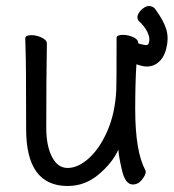

<svg xmlns="http://www.w3.org/2000/svg" viewBox="-20 -601 578 639"><path d="M205 18Q67 18 67 -171Q67 -391 65 -440L64 -474Q65 -484 85 -484Q101 -484 118.5 -476Q136 -468 136 -456Q134 -340 134 -175Q134 -116 153 -79Q172 -42 205 -42Q240 -42 276 -74.5Q312 -107 337.5 -165.5Q363 -224 367 -301Q368 -318 368 -475Q368 -485 390 -485Q406 -485 423 -477.5Q440 -470 440 -458Q440 -458 440 -457Q444 -455 449 -454Q463 -450 468.5 -451Q474 -452 476 -460Q480 -474 471 -493.5Q462 -513 441 -532Q436 -539 438 -549Q442 -562 456 -573Q470 -584 483 -580Q493 -577 498 -569Q526 -530 534 -501.5Q542 -473 533 -438Q524 -404 501 -389Q478 -374 447 -383Q440 -385 434 -387Q430 -325 430 -237Q430 -97 464 -34L465 -29Q465 -19 452.5 -3Q440 13 422 13Q397 13 386 -34Q375 -81 374 -103Q354 -59 308.5 -20.5Q263 18 205 18Z"/></svg>

Font: LXGW WenKai Mono Lite
Style: Regular
Weight: 400
Monospace: yes
Designer: LXGW / Fontworks Inc.
Foundry: LXGW / Fontworks Inc.
Version: Version 1.520; June 14, 2025